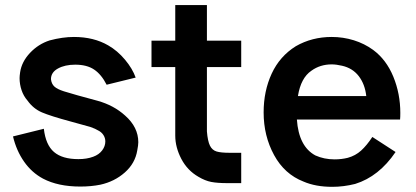

<svg xmlns="http://www.w3.org/2000/svg" viewBox="-20 -723 1642 758"><path d="M365.6 -325Q344.8 -331.2 285.4 -346.9Q256.2 -355.2 232.3 -362.5Q206.3 -370.8 194.8 -381.2Q183.3 -391.7 181.2 -410.4Q181.2 -437.5 208.9 -452.6Q236.5 -467.7 277.1 -467.7Q322.9 -467.7 351.6 -448.4Q380.2 -429.2 401 -388.5L515.6 -416.7Q503.1 -452.1 473.4 -487.5Q443.8 -522.9 407.3 -543.8Q350 -577.1 271.9 -577.1Q227.1 -577.1 176 -563.5Q131.2 -549 98.4 -514.1Q65.6 -479.2 59.4 -437.5Q57.3 -422.9 57.3 -414.6Q57.3 -390.6 65.1 -367.2Q72.9 -343.8 88.5 -326Q111.5 -293.8 145.8 -279.2Q180.2 -264.6 257.3 -243.8L336.5 -221.9Q357.3 -214.6 368.8 -207.3Q381.2 -201 388.5 -189.6Q395.8 -178.1 395.8 -164.6Q395.8 -145.8 383.3 -129.2Q370.8 -112.5 347.9 -104.2Q322.9 -94.8 289.6 -94.8Q226 -94.8 193.2 -122.9Q160.4 -151 153.1 -214.6L31.3 -184.4Q44.8 -128.1 75 -84.9Q105.2 -41.7 150 -17.7Q209.4 13.5 296.9 13.5Q339.6 13.5 376 6.2Q432.3 -6.2 472.9 -42.2Q513.5 -78.1 521.9 -129.2Q526 -150 526 -161.5Q526 -220.8 474 -266.7Q429.2 -307.3 365.6 -325Z M886.5 -119.8Q852.1 -119.8 834.9 -125Q817.7 -130.2 808.9 -147.9Q800 -165.6 796.9 -204.2V-458.3H932.3V-562.5H796.9V-703.1H671.9V-562.5H578.1V-458.3H671.9V-187.5Q671.9 -141.7 695.8 -95.8Q719.8 -50 763.5 -25Q789.6 -9.4 814.1 -4.7Q838.5 0 878.1 0H932.3V-119.8Z M1353.1 -100Q1328.1 -93.8 1301 -93.8Q1259.4 -93.8 1225 -109.4Q1159.4 -144.8 1152.1 -251H1559.4Q1560.4 -259.4 1560.4 -277.1Q1560.4 -353.1 1532.8 -420.3Q1505.2 -487.5 1453.1 -526Q1418.8 -551 1376.6 -564.1Q1334.4 -577.1 1289.6 -577.1Q1211.5 -577.1 1147.9 -540.6Q1084.4 -501 1052.6 -432.3Q1020.8 -363.5 1020.8 -279.2Q1020.8 -186.5 1062 -110.9Q1103.1 -35.4 1178.1 -6.2Q1226 14.6 1291.7 14.6Q1336.5 14.6 1382.3 3.1Q1476 -26 1541.7 -122.9L1450 -182.3Q1428.1 -149 1405.7 -128.6Q1383.3 -108.3 1353.1 -100ZM1289.6 -468.8Q1307.3 -468.8 1330.2 -463.5Q1371.9 -454.2 1396.4 -422.4Q1420.8 -390.6 1426 -343.8H1156.2Q1167.7 -415.6 1209.4 -443.8Q1243.8 -468.8 1289.6 -468.8Z"/></svg>

Font: Vladivostok Bold
Style: Regular
Weight: 700
Width: 4
Designer: Michael Sharanda
Foundry: Michael Sharanda
Version: Version 1.005